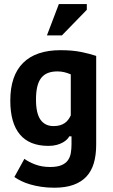

<svg xmlns="http://www.w3.org/2000/svg" viewBox="-20 -709 540 919"><path d="M29.3 0ZM440.4 -17.1Q440.4 33.7 429 72.3Q417.5 110.8 393.1 136.7Q368.7 162.6 330.8 176Q293 189.5 240.2 189.5Q206.5 189.5 177.5 185.1Q148.4 180.7 124.3 173.6Q100.1 166.5 81.3 157.2Q62.5 147.9 48.8 138.2L96.7 51.3Q117.2 66.4 148.9 78.4Q180.7 90.3 219.7 90.3Q253.9 90.3 274.4 81.5Q294.9 72.8 305.4 57.6Q315.9 42.5 319.1 22.7Q322.3 2.9 322.3 -19V-56.6H311.5Q308.6 -50.3 301.3 -42.5Q293.9 -34.7 281.7 -27.6Q269.5 -20.5 252 -15.6Q234.4 -10.7 211.9 -10.7Q121.1 -10.7 75.2 -65.4Q29.3 -120.1 29.3 -227.5Q29.3 -347.2 90.6 -408Q151.9 -468.8 269.5 -468.8Q326.2 -468.8 367.2 -460.4Q408.2 -452.1 440.4 -441.4ZM236.3 -105.5Q253.9 -105.5 267.1 -109.4Q280.3 -113.3 290 -120.1Q299.8 -127 306.6 -136.2Q313.5 -145.5 318.8 -156.7V-353Q302.7 -359.9 287.6 -363.5Q272.5 -367.2 254.9 -367.2Q228.5 -367.2 209.2 -359.6Q189.9 -352.1 177.2 -335.9Q164.6 -319.8 158.4 -294.2Q152.3 -268.6 152.3 -232.4Q152.3 -166 174.1 -135.7Q195.8 -105.5 236.3 -105.5ZM261.7 -689.5H395.5V-662.1L276.4 -539.6H204.6Z"/></svg>

Font: PT Astra Sans
Style: Bold
Weight: 700
Designer: A.Korolkova, I. Chaeva
Foundry: ParaType Ltd
Version: Version 1.001; ttfautohint (v1.6)